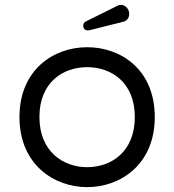

<svg xmlns="http://www.w3.org/2000/svg" viewBox="-20 -749 716 789"><path d="M338 20C475 20 616 -73 616 -268C616 -463 477 -555 338 -555C201 -555 60 -463 60 -268C60 -73 202 20 338 20ZM338 -62C240 -62 142 -126 142 -268C142 -410 238 -473 338 -473C438 -473 534 -410 534 -268C534 -126 438 -62 338 -62ZM335 -662C326 -658 322 -652 322 -643C322 -630 332 -621 349 -625L488 -660C503 -664 511 -677 511 -692C511 -713 494 -729 477 -729C472 -729 468 -728 464 -726Z"/></svg>

Font: Fabada
Style: Regular
Weight: 400
Designer: deFharo
Foundry: deFharo.com
Version: Version 4.000 2011 initial release